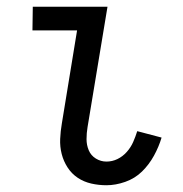

<svg xmlns="http://www.w3.org/2000/svg" viewBox="-20 -540 540 568"><path d="M295 8Q272 8 250 3Q228 -2 210 -14Q192 -26 180 -44.5Q168 -63 162.5 -84.5Q157 -106 158 -129Q159 -152 163 -175L208 -450H76L77 -520H298L239 -164Q236 -146 236 -128.5Q236 -111 242.5 -95.5Q249 -80 263.5 -71Q278 -62 295 -62Q312 -62 327.5 -69.5Q343 -77 355 -90.5Q367 -104 374 -120Q381 -136 386 -152L458 -133Q450 -106 435.5 -79.5Q421 -53 400 -32.5Q379 -12 350.5 -2Q322 8 295 8Z"/></svg>

Font: Iosevka Algr
Style: Italic
Weight: 400
Italic angle: -9°
Monospace: yes
Designer: Belleve Invis
Foundry: Belleve Invis
Version: Version 26.0.2; ttfautohint (v1.8.3)